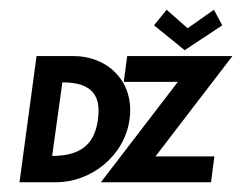

<svg xmlns="http://www.w3.org/2000/svg" viewBox="-20 -374 497 394"><path d="M181 -129C175 -84 152 -54 87 -54L108 -205C173 -205 187 -174 181 -129ZM55 -259 20 0H95C167 0 236 -54 246 -130C256 -206 202 -259 130 -259ZM457 -259H241L234 -206H345L187 0H413L420 -53H299ZM322 -354 296 -322 359 -271 436 -322 419 -354 365 -316Z"/></svg>

Font: Hussar Tani
Style: DwaKurs
Weight: 700
Foundry: Cannot Into Space Fonts
Version: Version 0.92